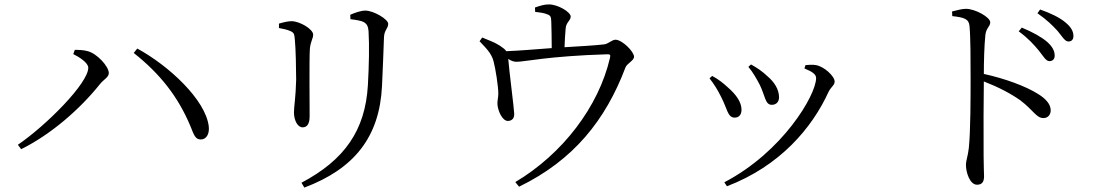

<svg xmlns="http://www.w3.org/2000/svg" viewBox="-20 -794 5020 870"><path d="M312 -549C338 -536 380 -510 380 -487C380 -417 190 -226 61 -138L76 -118C211 -185 342 -299 433 -413C451 -435 473 -444 473 -463C473 -493 420 -551 378 -562C357 -568 334 -568 319 -568ZM890 -162C913 -162 930 -184 926 -221C912 -342 744 -497 602 -574L586 -554C705 -460 787 -356 843 -222C859 -182 865 -162 890 -162Z M1359 56C1585 -29 1700 -173 1711 -405C1714 -467 1718 -568 1720 -627C1722 -659 1739 -665 1739 -686C1739 -707 1673 -746 1635 -746C1617 -746 1589 -737 1567 -727L1568 -707C1594 -704 1617 -700 1628 -694C1646 -684 1648 -670 1650 -653C1654 -584 1652 -499 1647 -408C1635 -203 1541 -69 1346 34ZM1244 -667C1265 -663 1281 -660 1296 -653C1313 -646 1314 -638 1316 -614C1320 -577 1322 -479 1322 -433C1320 -351 1312 -312 1312 -285C1312 -248 1329 -217 1351 -217C1369 -217 1383 -229 1383 -267C1383 -308 1381 -528 1384 -571C1387 -608 1399 -618 1399 -637C1399 -662 1338 -698 1301 -698C1285 -698 1264 -693 1244 -687Z M2405 -740C2425 -738 2447 -735 2460 -729C2476 -723 2477 -717 2478 -695C2479 -671 2480 -612 2480 -576C2412 -571 2330 -564 2274 -562C2269 -570 2260 -577 2245 -587C2222 -602 2194 -612 2165 -624L2153 -607C2180 -578 2208 -553 2217 -514C2225 -484 2238 -403 2238 -370C2238 -353 2233 -335 2234 -323C2235 -294 2256 -244 2283 -246C2299 -247 2311 -257 2310 -279C2310 -297 2286 -483 2283 -527C2297 -518 2308 -514 2321 -514C2357 -514 2466 -540 2731 -548C2745 -548 2747 -546 2744 -532C2693 -311 2529 -96 2315 31L2332 52C2579 -68 2724 -250 2814 -488C2821 -507 2853 -519 2853 -537C2853 -560 2799 -614 2769 -614C2753 -614 2736 -595 2718 -593C2677 -588 2603 -584 2538 -580C2539 -608 2541 -643 2543 -664C2545 -694 2566 -700 2566 -719C2566 -739 2509 -774 2467 -774C2446 -774 2427 -768 2404 -760Z M3371 -491C3391 -468 3409 -436 3423 -409C3447 -360 3447 -319 3477 -319C3496 -319 3510 -331 3510 -353C3510 -389 3489 -422 3457 -449C3435 -470 3412 -486 3383 -502ZM3274 50C3515 -42 3660 -215 3734 -377C3745 -400 3762 -408 3762 -424C3762 -449 3714 -493 3677 -499C3661 -502 3643 -500 3630 -499L3625 -484C3664 -468 3678 -456 3678 -440C3678 -364 3527 -106 3262 32ZM3195 -439C3214 -415 3232 -387 3248 -354C3276 -300 3277 -261 3309 -261C3330 -261 3340 -276 3340 -297C3340 -329 3318 -364 3277 -399C3260 -415 3234 -436 3207 -450Z M4687 -565C4708 -539 4719 -517 4735 -517C4750 -517 4759 -526 4759 -542C4759 -563 4749 -583 4724 -605C4698 -627 4660 -648 4610 -669L4596 -652C4640 -620 4666 -590 4687 -565ZM4772 -654C4793 -629 4805 -606 4821 -606C4835 -606 4844 -614 4844 -631C4844 -652 4833 -672 4807 -693C4782 -714 4744 -733 4693 -751L4681 -734C4725 -703 4749 -679 4772 -654ZM4294 -742 4295 -721C4347 -715 4370 -709 4373 -677C4378 -627 4378 -518 4378 -438C4378 -362 4378 -198 4370 -124C4366 -86 4357 -68 4357 -46C4357 -12 4375 43 4407 43C4429 43 4439 31 4439 5C4439 -12 4437 -42 4437 -86C4436 -192 4437 -355 4438 -425C4505 -399 4560 -370 4604 -339C4664 -293 4676 -259 4708 -259C4730 -259 4741 -276 4741 -294C4741 -324 4715 -349 4684 -368C4629 -403 4534 -438 4438 -459C4438 -514 4440 -588 4445 -636C4449 -669 4467 -673 4467 -693C4467 -716 4399 -754 4357 -754C4338 -754 4319 -748 4294 -742Z"/></svg>

Font: Harano Aji Mincho CN
Style: Regular
Weight: 400
Foundry: Masamichi Hosoda
Version: HaranoAjiMinchoCN-Regular version 20230610;ttx 4.39.4